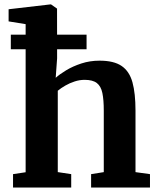

<svg xmlns="http://www.w3.org/2000/svg" viewBox="-20 -839 708 859"><path d="M94.7 -68.4V-731L18.5 -743.3V-797.6L205.8 -819.4H208.2L235.2 -800.5L235.5 -578.3L229.2 -490.9Q246.3 -506.5 276 -524.5Q305.7 -542.5 344.1 -555.1Q382.5 -567.6 425.5 -567.6Q489.4 -567.6 524.1 -543.9Q558.9 -520.2 572.6 -470.8Q586.2 -421.4 586.2 -344.4V-68.9L651 -59.9V0H387.6V-59.9L444.3 -68.9V-344.3Q444.3 -392.5 438 -422.9Q431.7 -453.2 413.3 -467.5Q394.8 -481.8 358.6 -481.8Q336.1 -481.8 313.8 -474.5Q291.6 -467.3 272.2 -456.1Q252.7 -444.9 238.5 -433V-69L298.6 -59.9V0H38.3V-59.9ZM28.4 -683.9H367.3V-618.6H28.4Z"/></svg>

Font: Merriweather Light
Style: Regular
Weight: 300
Designer: Eben Sorkin
Foundry: Eben Sorkin
Version: Version 2.100